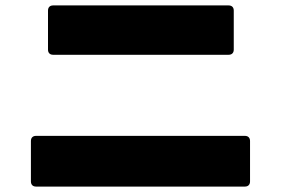

<svg xmlns="http://www.w3.org/2000/svg" viewBox="-20 -722 1040 708"><path d="M176 -520H823C835 -520 842 -527 842 -539V-683C842 -695 835 -702 823 -702H176C164 -702 157 -695 157 -683V-539C157 -527 164 -520 176 -520ZM113 -34H883C895 -34 902 -41 902 -53V-202C902 -214 895 -221 883 -221H113C101 -221 94 -214 94 -202V-53C94 -41 101 -34 113 -34Z"/></svg>

Font: LINE Seed JP_OTF ExtraBold
Style: Regular
Weight: 800
Designer: LY Corporation & Fontrix & Fontworks
Version: Version 1.013